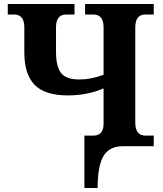

<svg xmlns="http://www.w3.org/2000/svg" viewBox="-20 -734 820 964"><path d="M598.1 0Q528.8 0 499.5 49.6Q470.2 99.1 470.2 210H403.8V-53.2H449.2Q500 -53.2 500 -112.8V-290Q417 -254.9 321.8 -254.9Q206.1 -254.9 154.1 -307.6Q102.1 -360.4 102.1 -471.2V-596.2Q102.1 -661.1 50.8 -661.1H19V-713.9H354V-661.1H312Q261.2 -661.1 261.2 -596.2V-474.1Q261.2 -400.4 286.4 -367.7Q311.5 -335 378.9 -335Q438.5 -335 500 -358.9V-596.2Q500 -661.1 449.2 -661.1H407.2V-713.9H752V-661.1H710Q659.2 -661.1 659.2 -596.2V-118.2Q659.2 -53.2 710 -53.2H752V0Z"/></svg>

Font: Droids
Style: b
Weight: 700
Foundry: Ascender Corporation
Version: Version 1.00 build 113